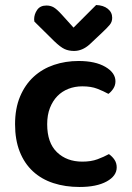

<svg xmlns="http://www.w3.org/2000/svg" viewBox="-20 -731 524 765"><path d="M308 -387Q278 -387 252.5 -377Q227 -367 208.5 -348Q190 -329 179 -301Q168 -273 168 -236Q168 -162 207 -124.5Q246 -87 308 -87Q343 -87 368.5 -96.5Q394 -106 414 -117Q428 -107 436.5 -94Q445 -81 445 -64Q445 -30 405 -8Q365 14 297 14Q240 14 192.5 -1.5Q145 -17 111 -48.5Q77 -80 58.5 -127Q40 -174 40 -236Q40 -299 60 -346.5Q80 -394 114.5 -425.5Q149 -457 195 -472.5Q241 -488 293 -488Q360 -488 400 -464.5Q440 -441 440 -407Q440 -391 431.5 -378Q423 -365 412 -357Q392 -368 367.5 -377.5Q343 -387 308 -387ZM273 -621 363 -711Q392 -710 409.5 -696Q427 -682 427 -660Q427 -644 417.5 -632.5Q408 -621 390 -604L337 -554Q308 -528 275 -528Q254 -528 237.5 -535.5Q221 -543 196 -567L117 -645Q116 -649 116 -654Q116 -674 128 -691.5Q140 -709 165 -709Q181 -709 193.5 -702Q206 -695 226 -673Z"/></svg>

Font: Baloo Paaji 2 SemiBold
Style: Regular
Weight: 600
Designer: Shuchita Grover, Noopur Datye and Ek Type
Foundry: Ek Type
Version: Version 1.640;hotconv 1.0.111;makeotfexe 2.5.65597; ttfautoh